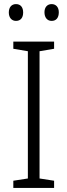

<svg xmlns="http://www.w3.org/2000/svg" viewBox="-20 -917 329 937"><path d="M23 -856C23 -831 37 -815 58 -815C80 -815 93 -830 93 -856C93 -882 80 -897 58 -897C37 -897 23 -882 23 -856ZM197 -857C197 -831 211 -815 232 -815C254 -815 267 -830 267 -857C267 -882 253 -897 232 -897C211 -897 197 -882 197 -857ZM244 0V-35L173 -46V-667L244 -679V-714H45V-679L116 -667V-46L45 -35V0Z"/></svg>

Font: Noto Sans Devanagari SemiCondensed Light
Style: Regular
Weight: 300
Width: 4
Designer: Jelle Bosma - Monotype Design Team
Foundry: Monotype Imaging Inc.
Version: Version 2.004